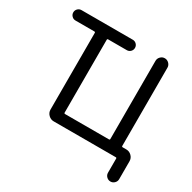

<svg xmlns="http://www.w3.org/2000/svg" viewBox="-190 -948 1282 1279"><g transform="rotate(30 451.0 -308.5)"><path d="M80.1 -754.9H474.6Q491.2 -754.9 502.9 -743.2Q514.6 -731.4 514.6 -714.8Q514.6 -698.2 502.9 -686.5Q491.2 -674.8 474.6 -674.8H332Q324.2 -674.8 324.2 -668V-107.4Q324.2 -100.6 332 -100.6H668Q675.8 -100.6 675.8 -107.4V-709Q675.8 -727.5 689.5 -741.2Q703.1 -754.9 721.7 -754.9Q740.2 -754.9 753.9 -741.2Q767.6 -727.5 767.6 -709V-107.4Q767.6 -100.6 775.4 -100.6H802.7Q826.2 -100.6 843.3 -83.5Q860.4 -66.4 860.4 -43V94.7Q860.4 112.3 847.7 125Q835 137.7 817.4 137.7Q799.8 137.7 787.1 125Q774.4 112.3 774.4 94.7V-13.7Q774.4 -20.5 767.6 -20.5H290Q266.6 -20.5 249.5 -37.6Q232.4 -54.7 232.4 -78.1V-668Q232.4 -674.8 224.6 -674.8H80.1Q63.5 -674.8 51.8 -686.5Q40 -698.2 40 -714.8Q40 -731.4 51.8 -743.2Q63.5 -754.9 80.1 -754.9Z"/></g></svg>

Font: Gen Jyuu Gothic P Regular
Style: Regular
Weight: 400
Designer: [Source Han Sans]
Ryoko NISHIZUKA  (kana & ideographs); Paul D. Hunt (Latin, Greek & Cyrillic); Wenlong ZHANG  (bopomofo
Version: Version 1.002.20150607